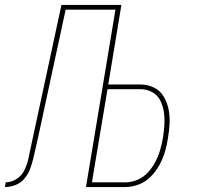

<svg xmlns="http://www.w3.org/2000/svg" viewBox="-54 -755 794 775"><path d="M-34 0Q-13 0 8 -8Q29 -16 44 -33.5Q59 -51 67 -72Q75 -93 80 -113.5Q85 -134 89.5 -155Q94 -176 99 -197L211 -716H412L293 0H452Q479 0 506.5 -10.5Q534 -21 555 -42.5Q576 -64 590 -90Q604 -116 612 -143Q620 -170 624 -198Q629 -227 630.5 -256.5Q632 -286 626.5 -313.5Q621 -341 607 -365Q593 -389 567.5 -401.5Q542 -414 513 -414H383L436 -735H194L79 -201Q74 -179 69.5 -156.5Q65 -134 60 -112Q55 -90 44.5 -68Q34 -46 12.5 -32.5Q-9 -19 -31 -19ZM452 -19H317L380 -395H513Q539 -395 560.5 -383Q582 -371 593 -349Q604 -327 607.5 -302.5Q611 -278 609.5 -252Q608 -226 604 -201Q600 -176 593 -151.5Q586 -127 574 -103.5Q562 -80 544 -60Q526 -40 501.5 -29.5Q477 -19 452 -19Z"/></svg>

Font: Iosevka Sparkle Thin Oblique
Style: Regular
Weight: 100
Italic angle: -9°
Designer: Belleve Invis
Foundry: Belleve Invis
Version: Version 4.5.0; ttfautohint (v1.8.3)